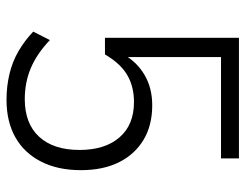

<svg xmlns="http://www.w3.org/2000/svg" viewBox="-102 -643 753 589"><g transform="rotate(90 274.5 -348.5)"><path d="M286 8Q245 8 207 -1Q169 -10 136.5 -29Q104 -48 77 -74L103 -125Q145 -85 189 -66.5Q233 -48 284 -48Q359 -48 399.5 -92Q440 -136 440 -216Q440 -294 401.5 -338.5Q363 -383 293 -383Q246 -383 210.5 -362.5Q175 -342 147 -294H96V-705H466V-650H155V-351H147Q170 -392 210 -415.5Q250 -439 303 -439Q365 -439 409.5 -412Q454 -385 478 -336.5Q502 -288 502 -220Q502 -149 475.5 -97.5Q449 -46 401 -19Q353 8 286 8Z"/></g></svg>

Font: Nunito Sans 10pt SemiCondensed Light
Style: Regular
Weight: 300
Width: 4
Designer: Vernon Adams
Foundry: Vernon Adams
Version: Version 3.101;gftools[0.9.27]